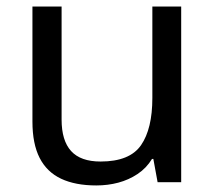

<svg xmlns="http://www.w3.org/2000/svg" viewBox="-20 -556 658 586"><path d="M533 -536V0H461L448 -71H444Q427 -43 400 -25Q373 -7 341 1.5Q309 10 274 10Q210 10 166.5 -10.5Q123 -31 101 -74Q79 -117 79 -185V-536H168V-191Q168 -127 197 -95Q226 -63 287 -63Q376 -63 410.5 -113Q445 -163 445 -257V-536Z"/></svg>

Font: hexlkorean05
Style: Book
Weight: 400
Designer: Jelle Bosma - Monotype Design Team
Foundry: Monotype Imaging Inc.
Version: Version 2.003